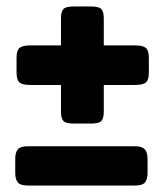

<svg xmlns="http://www.w3.org/2000/svg" viewBox="-20 -572 502 592"><path d="M168 -228V-310H74Q50 -310 40.5 -317.5Q31 -325 31 -349V-393Q31 -417 40.5 -424.5Q50 -432 74 -432H168V-515Q168 -536 175.5 -544Q183 -552 207 -552H261Q285 -552 292.5 -544Q300 -536 300 -515V-432H396Q420 -432 429.5 -424.5Q439 -417 439 -393V-349Q439 -325 429.5 -317.5Q420 -310 396 -310H300V-228Q300 -207 292.5 -199Q285 -191 261 -191H207Q183 -191 175.5 -199Q168 -207 168 -228ZM27 -39V-82Q27 -102 35 -111.5Q43 -121 65 -121H397Q418 -121 426.5 -111.5Q435 -102 435 -82V-39Q435 -19 427 -9.5Q419 0 397 0H65Q43 0 35 -9.5Q27 -19 27 -39Z"/></svg>

Font: Mitr Medium
Style: Regular
Weight: 500
Designer: Thanarat Vachiruckul
Foundry: Cadson Demak
Version: Version 1.002